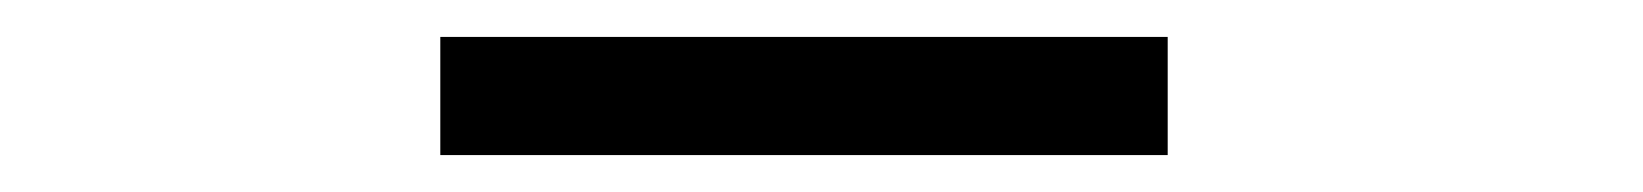

<svg xmlns="http://www.w3.org/2000/svg" viewBox="-20 -356 890 104"><path d="M218.5 -336H612.5V-272H218.5Z"/></svg>

Font: League Mono Wide Light
Style: Regular
Weight: 300
Width: 8
Designer: Tyler Finck
Foundry: The League of Moveable Type / Tyler Finck
Version: Version 2.210